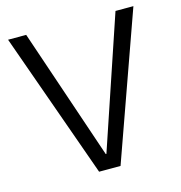

<svg xmlns="http://www.w3.org/2000/svg" viewBox="-100 -749 789 839"><g transform="rotate(-15 294.5 -330.0)"><path d="M246 0 11 -660H93L294 -67H297L497 -660H578L343 0Z"/></g></svg>

Font: Bricolage Grotesque 48pt Light
Style: Regular
Weight: 300
Designer: Mathieu Triay
Foundry: Atelier Triay
Version: Version 1.000; ttfautohint (v1.8.4.7-5d5b);gftools[0.9.32]